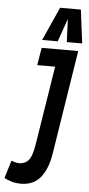

<svg xmlns="http://www.w3.org/2000/svg" viewBox="-100 -950 463 994"><g transform="rotate(5 131.0 -452.5)"><path d="M-39 -12 -11 -104Q-2 -101 9.5 -98Q21 -95 29 -95Q60 -95 78 -115.5Q96 -136 106 -195L172 -609H79L94 -700H284L198 -156Q185 -78 149 -34Q113 10 48 10Q20 10 -1 3.5Q-22 -3 -39 -12ZM93 -741 171 -915H279L301 -741H221L216 -861L174 -741Z"/></g></svg>

Font: Georama ExtraCondensed SemiBold
Style: Italic
Weight: 600
Width: 2
Italic angle: -9°
Designer: Jean-Baptiste Levee
Foundry: Production Type
Version: Version 1.000